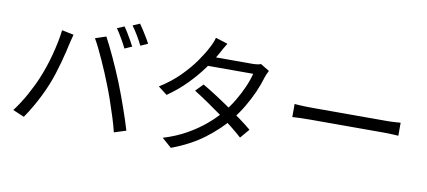

<svg xmlns="http://www.w3.org/2000/svg" viewBox="-75 -1096 3151 1418"><g transform="rotate(10 1500.0 -387.0)"><path d="M765.4 -779.3Q778.4 -761.9 793.2 -737.4Q808 -712.8 822.5 -687.8Q836.9 -662.8 847.1 -642.3L793 -618.2Q778.2 -648.6 755.2 -688.4Q732.3 -728.2 712.3 -756.6ZM875 -819.4Q888.6 -801 904.2 -776.1Q919.8 -751.2 934.8 -726.7Q949.7 -702.2 958.9 -683.4L905.1 -659.3Q888.9 -692.1 866.3 -730.4Q843.7 -768.7 822.5 -796.7ZM217.6 -300.5Q234 -339.7 249.6 -385.8Q265.3 -432 278.5 -481.7Q291.7 -531.3 301.6 -579.7Q311.5 -628.2 316.1 -671.5L405.3 -653.4Q402.5 -642.3 399 -629.5Q395.4 -616.8 392.4 -604Q389.5 -591.3 386.8 -580.5Q381.8 -557.4 373.1 -520.1Q364.5 -482.8 352.3 -439.1Q340.2 -395.4 326.1 -350.8Q312 -306.1 296.3 -267.6Q278.1 -221.9 254.3 -173.7Q230.5 -125.4 203.6 -79.2Q176.7 -32.9 148.7 7.3L63.7 -28.7Q111.3 -91.5 151.8 -165.1Q192.3 -238.6 217.6 -300.5ZM710.4 -339Q695.2 -377.8 677 -421Q658.8 -464.3 639.1 -507.7Q619.4 -551.2 600.7 -589.4Q582 -627.7 565.4 -655.5L646.3 -682.5Q661.1 -655.5 679.8 -617.6Q698.4 -579.7 718.3 -536.7Q738.2 -493.8 757.2 -449.7Q776.2 -405.6 792.3 -366.1Q807.3 -329.3 824 -283.8Q840.7 -238.4 857.4 -191.6Q874 -144.7 888.2 -101.2Q902.4 -57.6 912.4 -23.5L823.5 5Q811.3 -46.2 792.4 -105.6Q773.6 -164.9 752.6 -225.6Q731.6 -286.2 710.4 -339Z M1415.3 -458.1Q1463.3 -430.3 1516.3 -396.1Q1569.2 -362 1621.8 -325.4Q1674.5 -288.9 1722.2 -253.8Q1770 -218.7 1806.6 -188L1748 -118.9Q1713.5 -150.2 1666.5 -187.6Q1619.4 -225.1 1566.2 -263.5Q1512.9 -301.9 1460.1 -337.9Q1407.2 -373.8 1360.9 -402.6ZM1872.5 -640.7Q1866.2 -630.1 1860 -614.7Q1853.7 -599.3 1849.4 -587.3Q1835 -536.4 1809.2 -477.3Q1783.4 -418.2 1748.1 -358.4Q1712.8 -298.6 1668.4 -244Q1600.7 -160.7 1500.2 -84.6Q1399.8 -8.5 1257.7 44.5L1186.2 -18.4Q1279.5 -46.7 1355.9 -89.3Q1432.3 -132 1493.2 -183.1Q1554.1 -234.3 1598.7 -287.8Q1637.7 -334.1 1670.3 -388.9Q1703 -443.7 1726.9 -498.5Q1750.9 -553.4 1761.9 -599.6H1391.3L1423.3 -671.3H1741.2Q1761.3 -671.3 1778.1 -673.6Q1795 -675.9 1806.6 -680.7ZM1535.8 -785Q1523.3 -765.4 1510.9 -743Q1498.6 -720.6 1491 -706.6Q1461.1 -652.2 1413.7 -586.5Q1366.3 -520.9 1302.6 -455.7Q1238.8 -390.6 1159 -335.1L1092 -386.7Q1178 -440.4 1241.2 -504.1Q1304.5 -567.8 1347.1 -628.7Q1389.7 -689.6 1412.7 -735.3Q1420.6 -748.3 1430.6 -771.6Q1440.6 -794.8 1444.9 -814Z M2101.9 -433Q2117 -432 2139 -430.6Q2161.1 -429.3 2187.4 -428.6Q2213.7 -427.9 2241.3 -427.9Q2257.1 -427.9 2290.7 -427.9Q2324.3 -427.9 2369.1 -427.9Q2414 -427.9 2464.6 -427.9Q2515.2 -427.9 2565.8 -427.9Q2616.4 -427.9 2661.5 -427.9Q2706.6 -427.9 2739.9 -427.9Q2773.3 -427.9 2789.4 -427.9Q2827 -427.9 2853.8 -429.9Q2880.6 -432 2897.1 -433V-335.4Q2881.8 -336.4 2852.6 -337.9Q2823.4 -339.5 2790 -339.5Q2773.9 -339.5 2740 -339.5Q2706.2 -339.5 2661.4 -339.5Q2616.6 -339.5 2566 -339.5Q2515.4 -339.5 2464.8 -339.5Q2414.2 -339.5 2369.4 -339.5Q2324.5 -339.5 2290.9 -339.5Q2257.3 -339.5 2241.3 -339.5Q2200.1 -339.5 2162.8 -338.4Q2125.5 -337.4 2101.9 -335.4Z"/></g></svg>

Font: Noto Sans TC Thin
Style: Regular
Weight: 100
Designer: Ryoko NISHIZUKA 西塚涼子 (kana, bopomofo & ideographs); Paul D. Hunt (Latin, Greek & Cyrillic); Sandoll Communications 산돌커뮤니
Foundry: Adobe
Version: Version 2.004-H2;hotconv 1.0.118;makeotfexe 2.5.65603